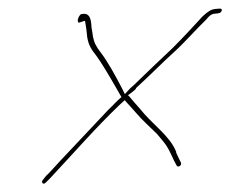

<svg xmlns="http://www.w3.org/2000/svg" viewBox="-20 -563 539 449"><path d="M164 -510C166 -510 173 -513 177 -514H179V-513C181 -502 183 -489 184 -476C187 -458 193 -448 205 -433C217 -417 237 -383 249 -362L264 -336C253 -327 245 -317 234 -307C200 -271 153 -221 120 -186C105 -170 97 -160 88 -152L80 -142C75 -136 82 -130 87 -136L97 -146C147 -199 205 -266 261 -319L272 -329L273 -327C291 -308 305 -290 322 -274L347 -250C354 -241 361 -234 368 -224C380 -206 384 -191 393 -176C396 -170 406 -176 403 -183C399 -191 397 -195 392 -206V-208C377 -246 336 -272 307 -309C300 -317 289 -329 281 -339L279 -340C283 -343 297 -353 298 -356V-357C332 -388 358 -415 390 -444C413 -465 438 -494 463 -518C466 -522 473 -531 483 -531C493 -532 497 -532 499 -540C499 -541 496 -543 495 -543L483 -542C475 -541 468 -538 454 -525C433 -502 408 -475 384 -451C352 -421 326 -396 293 -364C291 -362 286 -358 285 -357L272 -343L265 -357C251 -384 232 -419 215 -441C205 -454 200 -463 197 -479V-481L194 -499C193 -521 189 -534 170 -530C166 -529 158 -514 164 -510ZM169 -530H170ZM233 -304V-305ZM483 -531Z"/></svg>

Font: Stray Cat
Style: HlObl
Weight: 100
Version: Version 1.0